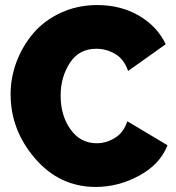

<svg xmlns="http://www.w3.org/2000/svg" viewBox="-20 -734 695 760"><path d="M22 -361Q22 -427 45.5 -489.5Q69 -552 112 -602.5Q155 -653 221 -683.5Q287 -714 365 -714Q458 -714 530 -672Q602 -630 636 -559L487 -453Q471 -500 436 -520.5Q401 -541 361 -541Q293 -541 256.5 -485Q220 -429 220 -355Q220 -277 259 -222Q298 -167 363 -167Q401 -167 435.5 -188.5Q470 -210 484 -254L643 -159Q614 -84 531.5 -39Q449 6 359 6Q216 6 119 -106.5Q22 -219 22 -361Z"/></svg>

Font: Raleway
Style: Heavy
Weight: 900
Designer: Matt McInerney, Pablo Impallari, Rodrigo Fuenzalida
Foundry: Matt McInerney, Pablo Impallari, Rodrigo Fuenzalida
Version: Version 2.001